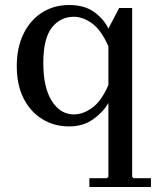

<svg xmlns="http://www.w3.org/2000/svg" viewBox="-20 -497 642 767"><path d="M508 209 514 215H583V250H337V215H407L413 209V-86Q394 -51 353.5 -21.5Q313 8 256 8Q195 8 147.5 -22Q100 -52 73.5 -105.5Q47 -159 47 -233Q47 -306 73.5 -361Q100 -416 147.5 -446.5Q195 -477 256 -477Q317 -477 355.5 -449.5Q394 -422 413 -383L456 -465H508ZM275 -40Q312 -40 348.5 -66.5Q385 -93 413 -157V-312Q385 -376 348.5 -403Q312 -430 275 -430Q221 -430 187 -386.5Q153 -343 153 -245Q153 -147 187 -93.5Q221 -40 275 -40Z"/></svg>

Font: Brygada 1918 Medium
Style: Regular
Weight: 500
Designer: Mateusz Machalski | Borys Kosmynka | Przemek Hoffer
Foundry: NIEPODLEGLA 2018
Version: Version 3.006